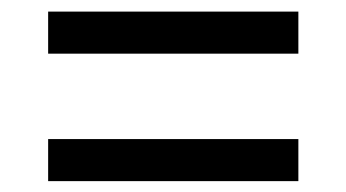

<svg xmlns="http://www.w3.org/2000/svg" viewBox="-20 -468 608 337"><path d="M64.5 -150.1V-223.9Q111.6 -223.9 155.5 -223.9Q199.5 -223.9 237.7 -223.9H330.5Q369.1 -223.9 412.9 -223.9Q456.8 -223.9 503.7 -223.9V-150.1Q456.8 -150.1 412.9 -150.1Q369.1 -150.1 330.5 -150.1H237.7Q199.5 -150.1 155.5 -150.1Q111.6 -150.1 64.5 -150.1ZM64.5 -373.8V-447.6Q111.6 -447.6 155.5 -447.6Q199.5 -447.6 237.7 -447.6H330.5Q369.1 -447.6 412.9 -447.6Q456.8 -447.6 503.7 -447.6V-373.8Q456.8 -373.8 412.9 -373.8Q369.1 -373.8 330.5 -373.8H237.7Q199.5 -373.8 155.5 -373.8Q111.6 -373.8 64.5 -373.8Z"/></svg>

Font: Commissioner Thin
Style: Regular
Weight: 100
Designer: Kostas Bartsokas
Foundry: Kostas Bartsokas
Version: Version 1.001;gftools[0.9.23]